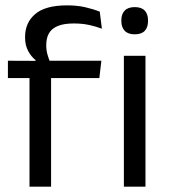

<svg xmlns="http://www.w3.org/2000/svg" viewBox="-20 -696 630 716"><path d="M230 -676Q267.5 -676 297.2 -669.2Q327 -662.5 352 -652.5L360 -589Q335.5 -598 310.8 -603.2Q286 -608.5 255 -608.5Q217.5 -608.5 194.8 -598.8Q172 -589 162.2 -571.2Q152.5 -553.5 152.5 -528.5V-526Q152.5 -508.5 157 -492.8Q161.5 -477 167 -464L112.5 -462V-472Q97 -484 85.2 -505.5Q73.5 -527 73.5 -555.5V-558Q73.5 -611.5 111.5 -643.8Q149.5 -676 230 -676ZM170.5 0H90V-444.5H170.5ZM350.5 -405H9.5V-469.5L121 -469L154 -469.5H358ZM522.5 0H442V-488H522.5ZM482.5 -568Q457.5 -568 445 -581.2Q432.5 -594.5 432.5 -617.5V-620Q432.5 -643.5 445 -656.5Q457.5 -669.5 482.5 -669.5Q507.5 -669.5 519.8 -656.5Q532 -643.5 532 -620V-617.5Q532 -594 519.8 -581Q507.5 -568 482.5 -568Z"/></svg>

Font: Anek Devanagari
Style: Regular
Weight: 400
Designer: Kailash Malviya (Devanagari) & Yesha Goshar (Latin)
Foundry: Ek Type
Version: Version 1.003